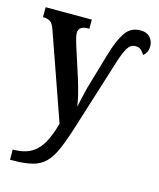

<svg xmlns="http://www.w3.org/2000/svg" viewBox="-117 -630 786 952"><g transform="rotate(15 276.0 -153.5)"><path d="M26 188Q85 188 121.5 166Q158 144 180 102.5Q202 61 217 4L62 -438Q52 -467 38.5 -476Q25 -485 6 -485H1V-536H238V-489H231Q183 -489 183 -453Q183 -443 186.5 -428.5Q190 -414 195 -397L248 -233Q274 -148 280 -100Q285 -126 291.5 -152.5Q298 -179 304 -204L358 -389Q380 -464 407.5 -505.5Q435 -547 486 -547Q518 -547 535 -528.5Q552 -510 552 -483Q552 -464 545 -451.5Q538 -439 529 -432Q522 -445 511 -455Q500 -465 481 -465Q456 -465 440.5 -438Q425 -411 411 -366L297 -3Q274 71 253.5 118.5Q233 166 207 192.5Q181 219 141.5 229.5Q102 240 39 240H26Z"/></g></svg>

Font: Noto Serif Condensed SemiBold
Style: Regular
Weight: 600
Width: 3
Designer: Monotype Design Team
Foundry: Monotype Imaging Inc.
Version: Version 2.013